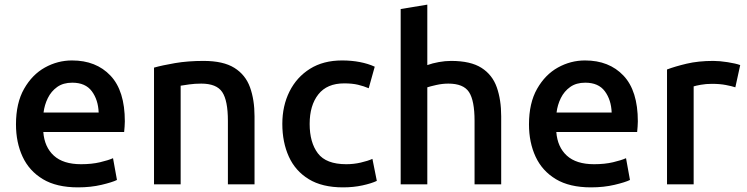

<svg xmlns="http://www.w3.org/2000/svg" viewBox="-20 -796 3226 829"><path d="M317 13Q224 13 165 -22.5Q106 -58 77.5 -119.5Q49 -181 49 -259Q49 -351 84 -412.5Q119 -474 174 -504.5Q229 -535 291 -535Q395 -535 457 -469.5Q519 -404 519 -272Q519 -262 518 -249Q517 -236 516 -226H167Q172 -161 212.5 -124Q253 -87 330 -87Q376 -87 412 -95.5Q448 -104 468 -113L485 -19Q465 -9 418.5 2Q372 13 317 13ZM168 -310H406Q404 -365 376.5 -402Q349 -439 292 -439Q253 -439 227 -420.5Q201 -402 186.5 -372.5Q172 -343 168 -310Z M645 0V-504Q680 -514 735.5 -523.5Q791 -533 859 -533Q944 -533 992 -503Q1040 -473 1059.5 -419Q1079 -365 1079 -294V0H964V-274Q964 -362 939.5 -398.5Q915 -435 849 -435Q821 -435 796.5 -431.5Q772 -428 760 -426V0Z M1461 13Q1371 13 1313 -22.5Q1255 -58 1227 -120Q1199 -182 1199 -261Q1199 -339 1230 -401Q1261 -463 1318.5 -499Q1376 -535 1457 -535Q1498 -535 1534 -528Q1570 -521 1598 -508L1572 -415Q1551 -424 1526 -430Q1501 -436 1466 -436Q1392 -436 1354.5 -388.5Q1317 -341 1317 -261Q1317 -181 1352.5 -134Q1388 -87 1475 -87Q1507 -87 1537.5 -94Q1568 -101 1588 -110L1607 -15Q1584 -4 1545 4.5Q1506 13 1461 13Z M1710 0V-757L1825 -776V-515Q1847 -523 1874.5 -528Q1902 -533 1928 -533Q2012 -533 2059 -503Q2106 -473 2125 -419Q2144 -365 2144 -294V0H2029V-274Q2029 -362 2005 -398.5Q1981 -435 1916 -435Q1890 -435 1863.5 -429Q1837 -423 1825 -419V0Z M2532 13Q2439 13 2380 -22.5Q2321 -58 2292.5 -119.5Q2264 -181 2264 -259Q2264 -351 2299 -412.5Q2334 -474 2389 -504.5Q2444 -535 2506 -535Q2610 -535 2672 -469.5Q2734 -404 2734 -272Q2734 -262 2733 -249Q2732 -236 2731 -226H2382Q2387 -161 2427.5 -124Q2468 -87 2545 -87Q2591 -87 2627 -95.5Q2663 -104 2683 -113L2700 -19Q2680 -9 2633.5 2Q2587 13 2532 13ZM2383 -310H2621Q2619 -365 2591.5 -402Q2564 -439 2507 -439Q2468 -439 2442 -420.5Q2416 -402 2401.5 -372.5Q2387 -343 2383 -310Z M2860 0V-496Q2894 -509 2944.5 -521Q2995 -533 3060 -533Q3087 -533 3122 -527.5Q3157 -522 3176 -515L3155 -419Q3140 -424 3114 -429Q3088 -434 3054 -434Q3028 -434 3006 -430Q2984 -426 2975 -423V0Z"/></svg>

Font: Ubuntu Sans SemiBold
Style: Regular
Weight: 600
Designer: Dalton Maag Ltd
Foundry: Dalton Maag Ltd
Version: Version 1.006; ttfautohint (v1.8.4.7-5d5b)